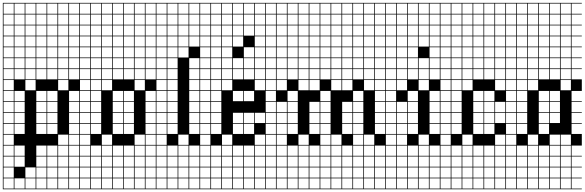

<svg xmlns="http://www.w3.org/2000/svg" viewBox="-20 -1025 4117 1352"><path d="M0 307.7V-1004.8H538.5V-1000H466.3V-927.9H538.5V-923.1H466.3V-851H538.5V-846.2H466.3V-774H538.5V-769.2H466.3V-697.1H538.5V-692.3H466.3V-620.2H538.5V-615.4H466.3V-543.3H538.5V-538.5H466.3V-466.3H538.5V-384.6H466.3V-312.5H538.5V-307.7H466.3V-235.6H538.5V-230.8H466.3V-158.7H538.5V-153.8H466.3V-81.7H538.5V-76.9H466.3V-4.8H538.5V0H466.3V72.1H538.5V76.9H466.3V149H538.5V153.8H466.3V226H538.5V230.8H466.3V302.9H538.5V307.7ZM389.4 -927.9H461.5V-1000H389.4ZM81.7 -927.9H153.8V-1000H81.7ZM158.7 -927.9H230.8V-1000H158.7ZM312.5 -927.9H384.6V-1000H312.5ZM235.6 -927.9H307.7V-1000H235.6ZM4.8 -927.9H76.9V-1000H4.8ZM389.4 -851H461.5V-923.1H389.4ZM81.7 -851H153.8V-923.1H81.7ZM312.5 -851H384.6V-923.1H312.5ZM158.7 -851H230.8V-923.1H158.7ZM235.6 -851H307.7V-923.1H235.6ZM4.8 -851H76.9V-923.1H4.8ZM389.4 -774H461.5V-846.2H389.4ZM81.7 -774H153.8V-846.2H81.7ZM312.5 -774H384.6V-846.2H312.5ZM235.6 -774H307.7V-846.2H235.6ZM4.8 -774H76.9V-846.2H4.8ZM158.7 -774H230.8V-846.2H158.7ZM312.5 -697.1H384.6V-769.2H312.5ZM4.8 -697.1H76.9V-769.2H4.8ZM158.7 -697.1H230.8V-769.2H158.7ZM81.7 -697.1H153.8V-769.2H81.7ZM389.4 -697.1H461.5V-769.2H389.4ZM235.6 -697.1H307.7V-769.2H235.6ZM312.5 -620.2H384.6V-692.3H312.5ZM4.8 -620.2H76.9V-692.3H4.8ZM81.7 -620.2H153.8V-692.3H81.7ZM389.4 -620.2H461.5V-692.3H389.4ZM235.6 -620.2H307.7V-692.3H235.6ZM158.7 -620.2H230.8V-692.3H158.7ZM312.5 -543.3H384.6V-615.4H312.5ZM4.8 -543.3H76.9V-615.4H4.8ZM81.7 -543.3H153.8V-615.4H81.7ZM389.4 -543.3H461.5V-615.4H389.4ZM235.6 -543.3H307.7V-615.4H235.6ZM158.7 -543.3H230.8V-615.4H158.7ZM158.7 -466.3H230.8V-538.5H158.7ZM81.7 -466.3H153.8V-538.5H81.7ZM312.5 -466.3H384.6V-538.5H312.5ZM4.8 -466.3H76.9V-538.5H4.8ZM389.4 -466.3H461.5V-538.5H389.4ZM235.6 -466.3H307.7V-538.5H235.6ZM76.9 -461.5H4.8V-389.4H76.9ZM158.7 -389.4H230.8V-461.5H158.7ZM389.4 -389.4H461.5V-461.5H389.4ZM312.5 -312.5H384.6V-384.6H312.5ZM235.6 -312.5H307.7V-384.6H235.6ZM81.7 -312.5H153.8V-384.6H81.7ZM4.8 -312.5H76.9V-384.6H4.8ZM235.6 -235.6H307.7V-307.7H235.6ZM81.7 -235.6H153.8V-307.7H81.7ZM312.5 -235.6H384.6V-307.7H312.5ZM4.8 -235.6H76.9V-307.7H4.8ZM235.6 -158.7H307.7V-230.8H235.6ZM81.7 -158.7H153.8V-230.8H81.7ZM312.5 -158.7H384.6V-230.8H312.5ZM4.8 -158.7H76.9V-230.8H4.8ZM235.6 -81.7H307.7V-153.8H235.6ZM4.8 -81.7H76.9V-153.8H4.8ZM312.5 -81.7H384.6V-153.8H312.5ZM81.7 -81.7H153.8V-153.8H81.7ZM4.8 -4.8H76.9V-76.9H4.8ZM389.4 -4.8H461.5V-76.9H389.4ZM235.6 72.1H307.7V0H235.6ZM4.8 72.1H76.9V0H4.8ZM389.4 72.1H461.5V0H389.4ZM312.5 72.1H384.6V0H312.5ZM81.7 72.1H153.8V0H81.7ZM235.6 149H307.7V76.9H235.6ZM81.7 149H153.8V76.9H81.7ZM389.4 149H461.5V76.9H389.4ZM312.5 149H384.6V76.9H312.5ZM4.8 149H76.9V76.9H4.8ZM389.4 226H461.5V153.8H389.4ZM312.5 226H384.6V153.8H312.5ZM158.7 226H230.8V153.8H158.7ZM235.6 226H307.7V153.8H235.6ZM4.8 226H76.9V153.8H4.8ZM81.7 302.9H153.8V230.8H81.7ZM389.4 302.9H461.5V230.8H389.4ZM312.5 302.9H384.6V230.8H312.5ZM158.7 302.9H230.8V230.8H158.7ZM4.8 302.9H76.9V230.8H4.8ZM235.6 302.9H307.7V230.8H235.6Z M538.5 307.7V-1004.8H1076.9V-1000H1004.8V-927.9H1076.9V-923.1H1004.8V-851H1076.9V-846.2H1004.8V-774H1076.9V-769.2H1004.8V-697.1H1076.9V-692.3H1004.8V-620.2H1076.9V-615.4H1004.8V-543.3H1076.9V-538.5H1004.8V-466.3H1076.9V-384.6H1004.8V-312.5H1076.9V-307.7H1004.8V-235.6H1076.9V-230.8H1004.8V-158.7H1076.9V-153.8H1004.8V-81.7H1076.9V-76.9H1004.8V-4.8H1076.9V0H1004.8V72.1H1076.9V76.9H1004.8V149H1076.9V153.8H1004.8V226H1076.9V230.8H1004.8V302.9H1076.9V307.7ZM927.9 -927.9H1000V-1000H927.9ZM851 -927.9H923.1V-1000H851ZM774 -927.9H846.2V-1000H774ZM697.1 -927.9H769.2V-1000H697.1ZM620.2 -927.9H692.3V-1000H620.2ZM543.3 -927.9H615.4V-1000H543.3ZM697.1 -851H769.2V-923.1H697.1ZM851 -851H923.1V-923.1H851ZM620.2 -851H692.3V-923.1H620.2ZM543.3 -851H615.4V-923.1H543.3ZM774 -851H846.2V-923.1H774ZM927.9 -851H1000V-923.1H927.9ZM851 -774H923.1V-846.2H851ZM620.2 -774H692.3V-846.2H620.2ZM543.3 -774H615.4V-846.2H543.3ZM927.9 -774H1000V-846.2H927.9ZM774 -774H846.2V-846.2H774ZM697.1 -774H769.2V-846.2H697.1ZM697.1 -697.1H769.2V-769.2H697.1ZM851 -697.1H923.1V-769.2H851ZM543.3 -697.1H615.4V-769.2H543.3ZM927.9 -697.1H1000V-769.2H927.9ZM620.2 -697.1H692.3V-769.2H620.2ZM774 -697.1H846.2V-769.2H774ZM851 -620.2H923.1V-692.3H851ZM774 -620.2H846.2V-692.3H774ZM927.9 -620.2H1000V-692.3H927.9ZM543.3 -620.2H615.4V-692.3H543.3ZM620.2 -620.2H692.3V-692.3H620.2ZM697.1 -620.2H769.2V-692.3H697.1ZM620.2 -543.3H692.3V-615.4H620.2ZM543.3 -543.3H615.4V-615.4H543.3ZM927.9 -543.3H1000V-615.4H927.9ZM774 -543.3H846.2V-615.4H774ZM851 -543.3H923.1V-615.4H851ZM697.1 -543.3H769.2V-615.4H697.1ZM774 -466.3H846.2V-538.5H774ZM620.2 -466.3H692.3V-538.5H620.2ZM927.9 -466.3H1000V-538.5H927.9ZM543.3 -466.3H615.4V-538.5H543.3ZM851 -466.3H923.1V-538.5H851ZM697.1 -466.3H769.2V-538.5H697.1ZM697.1 -389.4H769.2V-461.5H697.1ZM927.9 -389.4H1000V-461.5H927.9ZM620.2 -389.4H692.3V-461.5H620.2ZM543.3 -389.4H615.4V-461.5H543.3ZM620.2 -312.5H692.3V-384.6H620.2ZM543.3 -312.5H615.4V-384.6H543.3ZM851 -312.5H923.1V-384.6H851ZM774 -312.5H846.2V-384.6H774ZM543.3 -235.6H615.4V-307.7H543.3ZM774 -235.6H846.2V-307.7H774ZM851 -235.6H923.1V-307.7H851ZM620.2 -235.6H692.3V-307.7H620.2ZM774 -158.7H846.2V-230.8H774ZM543.3 -158.7H615.4V-230.8H543.3ZM620.2 -158.7H692.3V-230.8H620.2ZM851 -158.7H923.1V-230.8H851ZM774 -81.7H846.2V-153.8H774ZM620.2 -81.7H692.3V-153.8H620.2ZM543.3 -81.7H615.4V-153.8H543.3ZM851 -81.7H923.1V-153.8H851ZM615.4 -76.9H543.3V-4.8H615.4ZM697.1 -4.8H769.2V-76.9H697.1ZM927.9 -4.8H1000V-76.9H927.9ZM851 72.1H923.1V0H851ZM774 72.1H846.2V0H774ZM697.1 72.1H769.2V0H697.1ZM927.9 72.1H1000V0H927.9ZM543.3 72.1H615.4V0H543.3ZM620.2 72.1H692.3V0H620.2ZM851 149H923.1V76.9H851ZM543.3 149H615.4V76.9H543.3ZM697.1 149H769.2V76.9H697.1ZM927.9 149H1000V76.9H927.9ZM620.2 149H692.3V76.9H620.2ZM774 149H846.2V76.9H774ZM543.3 226H615.4V153.8H543.3ZM851 226H923.1V153.8H851ZM774 226H846.2V153.8H774ZM927.9 226H1000V153.8H927.9ZM697.1 226H769.2V153.8H697.1ZM620.2 226H692.3V153.8H620.2ZM851 302.9H923.1V230.8H851ZM774 302.9H846.2V230.8H774ZM543.3 302.9H615.4V230.8H543.3ZM927.9 302.9H1000V230.8H927.9ZM697.1 302.9H769.2V230.8H697.1ZM620.2 302.9H692.3V230.8H620.2Z M1076.9 307.7V-1004.8H1384.6V-1000H1312.5V-927.9H1384.6V-923.1H1312.5V-851H1384.6V-846.2H1312.5V-774H1384.6V-769.2H1312.5V-697.1H1384.6V-615.4H1312.5V-543.3H1384.6V-538.5H1312.5V-466.3H1384.6V-461.5H1312.5V-389.4H1384.6V-384.6H1312.5V-312.5H1384.6V-307.7H1312.5V-235.6H1384.6V-230.8H1312.5V-158.7H1384.6V-153.8H1312.5V-81.7H1384.6V0H1312.5V72.1H1384.6V76.9H1312.5V149H1384.6V153.8H1312.5V226H1384.6V230.8H1312.5V302.9H1384.6V307.7ZM1235.6 -927.9H1307.7V-1000H1235.6ZM1158.7 -927.9H1230.8V-1000H1158.7ZM1081.7 -927.9H1153.8V-1000H1081.7ZM1235.6 -851H1307.7V-923.1H1235.6ZM1081.7 -851H1153.8V-923.1H1081.7ZM1158.7 -851H1230.8V-923.1H1158.7ZM1235.6 -774H1307.7V-846.2H1235.6ZM1081.7 -774H1153.8V-846.2H1081.7ZM1158.7 -774H1230.8V-846.2H1158.7ZM1235.6 -697.1H1307.7V-769.2H1235.6ZM1081.7 -697.1H1153.8V-769.2H1081.7ZM1158.7 -697.1H1230.8V-769.2H1158.7ZM1235.6 -620.2H1307.7V-692.3H1235.6ZM1081.7 -620.2H1153.8V-692.3H1081.7ZM1158.7 -620.2H1230.8V-692.3H1158.7ZM1081.7 -543.3H1153.8V-615.4H1081.7ZM1158.7 -543.3H1230.8V-615.4H1158.7ZM1081.7 -466.3H1153.8V-538.5H1081.7ZM1158.7 -466.3H1230.8V-538.5H1158.7ZM1081.7 -389.4H1153.8V-461.5H1081.7ZM1158.7 -389.4H1230.8V-461.5H1158.7ZM1081.7 -312.5H1153.8V-384.6H1081.7ZM1158.7 -312.5H1230.8V-384.6H1158.7ZM1081.7 -235.6H1153.8V-307.7H1081.7ZM1158.7 -235.6H1230.8V-307.7H1158.7ZM1081.7 -158.7H1153.8V-230.8H1081.7ZM1158.7 -158.7H1230.8V-230.8H1158.7ZM1158.7 -81.7H1230.8V-153.8H1158.7ZM1081.7 -81.7H1153.8V-153.8H1081.7ZM1235.6 -4.8H1307.7V-76.9H1235.6ZM1153.8 -76.9H1081.7V-4.8H1153.8ZM1158.7 72.1H1230.8V0H1158.7ZM1235.6 72.1H1307.7V0H1235.6ZM1081.7 72.1H1153.8V0H1081.7ZM1158.7 149H1230.8V76.9H1158.7ZM1235.6 149H1307.7V76.9H1235.6ZM1081.7 149H1153.8V76.9H1081.7ZM1158.7 226H1230.8V153.8H1158.7ZM1235.6 226H1307.7V153.8H1235.6ZM1081.7 226H1153.8V153.8H1081.7ZM1158.7 302.9H1230.8V230.8H1158.7ZM1235.6 302.9H1307.7V230.8H1235.6ZM1081.7 302.9H1153.8V230.8H1081.7Z M1384.6 307.7V-1004.8H1846.2V-1000H1774V-927.9H1846.2V-923.1H1774V-851H1846.2V-846.2H1774V-774H1846.2V-769.2H1774V-697.1H1846.2V-692.3H1774V-620.2H1846.2V-615.4H1774V-543.3H1846.2V-538.5H1774V-466.3H1846.2V-461.5H1774V-389.4H1846.2V-230.8H1774V-158.7H1846.2V-76.9H1774V-4.8H1846.2V0H1774V72.1H1846.2V76.9H1774V149H1846.2V153.8H1774V226H1846.2V230.8H1774V302.9H1846.2V307.7ZM1697.1 -927.9H1769.2V-1000H1697.1ZM1620.2 -927.9H1692.3V-1000H1620.2ZM1466.3 -927.9H1538.5V-1000H1466.3ZM1543.3 -927.9H1615.4V-1000H1543.3ZM1389.4 -927.9H1461.5V-1000H1389.4ZM1697.1 -851H1769.2V-923.1H1697.1ZM1620.2 -851H1692.3V-923.1H1620.2ZM1466.3 -851H1538.5V-923.1H1466.3ZM1543.3 -851H1615.4V-923.1H1543.3ZM1389.4 -851H1461.5V-923.1H1389.4ZM1620.2 -774H1692.3V-846.2H1620.2ZM1389.4 -774H1461.5V-846.2H1389.4ZM1543.3 -774H1615.4V-846.2H1543.3ZM1466.3 -774H1538.5V-846.2H1466.3ZM1697.1 -774H1769.2V-846.2H1697.1ZM1389.4 -697.1H1461.5V-769.2H1389.4ZM1543.3 -697.1H1615.4V-769.2H1543.3ZM1620.2 -697.1H1692.3V-769.2H1620.2ZM1466.3 -697.1H1538.5V-769.2H1466.3ZM1389.4 -620.2H1461.5V-692.3H1389.4ZM1543.3 -620.2H1615.4V-692.3H1543.3ZM1466.3 -620.2H1538.5V-692.3H1466.3ZM1697.1 -620.2H1769.2V-692.3H1697.1ZM1389.4 -543.3H1461.5V-615.4H1389.4ZM1543.3 -543.3H1615.4V-615.4H1543.3ZM1620.2 -543.3H1692.3V-615.4H1620.2ZM1466.3 -543.3H1538.5V-615.4H1466.3ZM1697.1 -543.3H1769.2V-615.4H1697.1ZM1389.4 -466.3H1461.5V-538.5H1389.4ZM1543.3 -466.3H1615.4V-538.5H1543.3ZM1466.3 -466.3H1538.5V-538.5H1466.3ZM1620.2 -466.3H1692.3V-538.5H1620.2ZM1697.1 -466.3H1769.2V-538.5H1697.1ZM1389.4 -389.4H1461.5V-461.5H1389.4ZM1543.3 -389.4H1615.4V-461.5H1543.3ZM1466.3 -389.4H1538.5V-461.5H1466.3ZM1466.3 -312.5H1538.5V-384.6H1466.3ZM1697.1 -312.5H1769.2V-384.6H1697.1ZM1389.4 -312.5H1461.5V-384.6H1389.4ZM1620.2 -312.5H1692.3V-384.6H1620.2ZM1466.3 -235.6H1538.5V-307.7H1466.3ZM1389.4 -235.6H1461.5V-307.7H1389.4ZM1466.3 -158.7H1538.5V-230.8H1466.3ZM1697.1 -158.7H1769.2V-230.8H1697.1ZM1389.4 -158.7H1461.5V-230.8H1389.4ZM1620.2 -158.7H1692.3V-230.8H1620.2ZM1466.3 -81.7H1538.5V-153.8H1466.3ZM1697.1 -81.7H1769.2V-153.8H1697.1ZM1389.4 -81.7H1461.5V-153.8H1389.4ZM1620.2 -81.7H1692.3V-153.8H1620.2ZM1461.5 -76.9H1389.4V-4.8H1461.5ZM1543.3 -4.8H1615.4V-76.9H1543.3ZM1543.3 72.1H1615.4V0H1543.3ZM1620.2 72.1H1692.3V0H1620.2ZM1697.1 72.1H1769.2V0H1697.1ZM1466.3 72.1H1538.5V0H1466.3ZM1389.4 72.1H1461.5V0H1389.4ZM1620.2 149H1692.3V76.9H1620.2ZM1697.1 149H1769.2V76.9H1697.1ZM1466.3 149H1538.5V76.9H1466.3ZM1389.4 149H1461.5V76.9H1389.4ZM1543.3 149H1615.4V76.9H1543.3ZM1620.2 226H1692.3V153.8H1620.2ZM1543.3 226H1615.4V153.8H1543.3ZM1697.1 226H1769.2V153.8H1697.1ZM1466.3 226H1538.5V153.8H1466.3ZM1389.4 226H1461.5V153.8H1389.4ZM1620.2 302.9H1692.3V230.8H1620.2ZM1543.3 302.9H1615.4V230.8H1543.3ZM1697.1 302.9H1769.2V230.8H1697.1ZM1466.3 302.9H1538.5V230.8H1466.3ZM1389.4 302.9H1461.5V230.8H1389.4Z M1846.2 307.7V-1004.8H2692.3V-1000H2620.2V-927.9H2692.3V-923.1H2620.2V-851H2692.3V-846.2H2620.2V-774H2692.3V-769.2H2620.2V-697.1H2692.3V-692.3H2620.2V-620.2H2692.3V-615.4H2620.2V-543.3H2692.3V-538.5H2620.2V-466.3H2692.3V-461.5H2620.2V-389.4H2692.3V-384.6H2620.2V-312.5H2692.3V-307.7H2620.2V-235.6H2692.3V-230.8H2620.2V-158.7H2692.3V-153.8H2620.2V-81.7H2692.3V0H2620.2V72.1H2692.3V76.9H2620.2V149H2692.3V153.8H2620.2V226H2692.3V230.8H2620.2V302.9H2692.3V307.7ZM2543.3 -927.9H2615.4V-1000H2543.3ZM2466.3 -927.9H2538.5V-1000H2466.3ZM2389.4 -927.9H2461.5V-1000H2389.4ZM2312.5 -927.9H2384.6V-1000H2312.5ZM2235.6 -927.9H2307.7V-1000H2235.6ZM2158.7 -927.9H2230.8V-1000H2158.7ZM2081.7 -927.9H2153.8V-1000H2081.7ZM2004.8 -927.9H2076.9V-1000H2004.8ZM1927.9 -927.9H2000V-1000H1927.9ZM1851 -927.9H1923.1V-1000H1851ZM2158.7 -851H2230.8V-923.1H2158.7ZM2312.5 -851H2384.6V-923.1H2312.5ZM1851 -851H1923.1V-923.1H1851ZM2235.6 -851H2307.7V-923.1H2235.6ZM2543.3 -851H2615.4V-923.1H2543.3ZM2389.4 -851H2461.5V-923.1H2389.4ZM2081.7 -851H2153.8V-923.1H2081.7ZM1927.9 -851H2000V-923.1H1927.9ZM2466.3 -851H2538.5V-923.1H2466.3ZM2004.8 -851H2076.9V-923.1H2004.8ZM2312.5 -774H2384.6V-846.2H2312.5ZM1851 -774H1923.1V-846.2H1851ZM2543.3 -774H2615.4V-846.2H2543.3ZM2235.6 -774H2307.7V-846.2H2235.6ZM2389.4 -774H2461.5V-846.2H2389.4ZM2158.7 -774H2230.8V-846.2H2158.7ZM1927.9 -774H2000V-846.2H1927.9ZM2081.7 -774H2153.8V-846.2H2081.7ZM2466.3 -774H2538.5V-846.2H2466.3ZM2004.8 -774H2076.9V-846.2H2004.8ZM2312.5 -697.1H2384.6V-769.2H2312.5ZM1851 -697.1H1923.1V-769.2H1851ZM2543.3 -697.1H2615.4V-769.2H2543.3ZM2235.6 -697.1H2307.7V-769.2H2235.6ZM2389.4 -697.1H2461.5V-769.2H2389.4ZM2158.7 -697.1H2230.8V-769.2H2158.7ZM1927.9 -697.1H2000V-769.2H1927.9ZM2081.7 -697.1H2153.8V-769.2H2081.7ZM2466.3 -697.1H2538.5V-769.2H2466.3ZM2004.8 -697.1H2076.9V-769.2H2004.8ZM2081.7 -620.2H2153.8V-692.3H2081.7ZM2158.7 -620.2H2230.8V-692.3H2158.7ZM2004.8 -620.2H2076.9V-692.3H2004.8ZM2312.5 -620.2H2384.6V-692.3H2312.5ZM1851 -620.2H1923.1V-692.3H1851ZM2543.3 -620.2H2615.4V-692.3H2543.3ZM2235.6 -620.2H2307.7V-692.3H2235.6ZM2466.3 -620.2H2538.5V-692.3H2466.3ZM2389.4 -620.2H2461.5V-692.3H2389.4ZM1927.9 -620.2H2000V-692.3H1927.9ZM2004.8 -543.3H2076.9V-615.4H2004.8ZM2312.5 -543.3H2384.6V-615.4H2312.5ZM1851 -543.3H1923.1V-615.4H1851ZM2466.3 -543.3H2538.5V-615.4H2466.3ZM2235.6 -543.3H2307.7V-615.4H2235.6ZM2389.4 -543.3H2461.5V-615.4H2389.4ZM2081.7 -543.3H2153.8V-615.4H2081.7ZM1927.9 -543.3H2000V-615.4H1927.9ZM2543.3 -543.3H2615.4V-615.4H2543.3ZM2158.7 -543.3H2230.8V-615.4H2158.7ZM2004.8 -466.3H2076.9V-538.5H2004.8ZM1851 -466.3H1923.1V-538.5H1851ZM2312.5 -466.3H2384.6V-538.5H2312.5ZM2543.3 -466.3H2615.4V-538.5H2543.3ZM2466.3 -466.3H2538.5V-538.5H2466.3ZM2158.7 -466.3H2230.8V-538.5H2158.7ZM2235.6 -466.3H2307.7V-538.5H2235.6ZM2389.4 -466.3H2461.5V-538.5H2389.4ZM1927.9 -466.3H2000V-538.5H1927.9ZM2081.7 -466.3H2153.8V-538.5H2081.7ZM2312.5 -389.4H2384.6V-461.5H2312.5ZM2389.4 -389.4H2461.5V-461.5H2389.4ZM2543.3 -389.4H2615.4V-461.5H2543.3ZM2158.7 -389.4H2230.8V-461.5H2158.7ZM2081.7 -389.4H2153.8V-461.5H2081.7ZM1851 -389.4H1923.1V-461.5H1851ZM1927.9 -389.4H2000V-461.5H1927.9ZM2466.3 -312.5H2538.5V-384.6H2466.3ZM2004.8 -312.5H2076.9V-384.6H2004.8ZM2235.6 -312.5H2307.7V-384.6H2235.6ZM1851 -312.5H1923.1V-384.6H1851ZM1927.9 -235.6H2000V-307.7H1927.9ZM2235.6 -235.6H2307.7V-307.7H2235.6ZM1851 -235.6H1923.1V-307.7H1851ZM2158.7 -235.6H2230.8V-307.7H2158.7ZM2389.4 -235.6H2461.5V-307.7H2389.4ZM2466.3 -235.6H2538.5V-307.7H2466.3ZM2004.8 -235.6H2076.9V-307.7H2004.8ZM1927.9 -158.7H2000V-230.8H1927.9ZM2235.6 -158.7H2307.7V-230.8H2235.6ZM2158.7 -158.7H2230.8V-230.8H2158.7ZM2389.4 -158.7H2461.5V-230.8H2389.4ZM1851 -158.7H1923.1V-230.8H1851ZM2466.3 -158.7H2538.5V-230.8H2466.3ZM2004.8 -158.7H2076.9V-230.8H2004.8ZM1851 -81.7H1923.1V-153.8H1851ZM1927.9 -81.7H2000V-153.8H1927.9ZM2158.7 -81.7H2230.8V-153.8H2158.7ZM2466.3 -81.7H2538.5V-153.8H2466.3ZM2389.4 -81.7H2461.5V-153.8H2389.4ZM2004.8 -81.7H2076.9V-153.8H2004.8ZM2235.6 -81.7H2307.7V-153.8H2235.6ZM2312.5 -4.8H2384.6V-76.9H2312.5ZM2000 -76.9H1927.9V-4.8H2000ZM2543.3 -4.8H2615.4V-76.9H2543.3ZM2081.7 -4.8H2153.8V-76.9H2081.7ZM2466.3 -4.8H2538.5V-76.9H2466.3ZM1851 -4.8H1923.1V-76.9H1851ZM2235.6 -4.8H2307.7V-76.9H2235.6ZM2312.5 72.1H2384.6V0H2312.5ZM1851 72.1H1923.1V0H1851ZM2389.4 72.1H2461.5V0H2389.4ZM2235.6 72.1H2307.7V0H2235.6ZM1927.9 72.1H2000V0H1927.9ZM2543.3 72.1H2615.4V0H2543.3ZM2466.3 72.1H2538.5V0H2466.3ZM2004.8 72.1H2076.9V0H2004.8ZM2158.7 72.1H2230.8V0H2158.7ZM2081.7 72.1H2153.8V0H2081.7ZM2158.7 149H2230.8V76.9H2158.7ZM1927.9 149H2000V76.9H1927.9ZM2235.6 149H2307.7V76.9H2235.6ZM2004.8 149H2076.9V76.9H2004.8ZM2389.4 149H2461.5V76.9H2389.4ZM1851 149H1923.1V76.9H1851ZM2543.3 149H2615.4V76.9H2543.3ZM2466.3 149H2538.5V76.9H2466.3ZM2312.5 149H2384.6V76.9H2312.5ZM2081.7 149H2153.8V76.9H2081.7ZM2312.5 226H2384.6V153.8H2312.5ZM2158.7 226H2230.8V153.8H2158.7ZM2081.7 226H2153.8V153.8H2081.7ZM2389.4 226H2461.5V153.8H2389.4ZM2543.3 226H2615.4V153.8H2543.3ZM2466.3 226H2538.5V153.8H2466.3ZM1851 226H1923.1V153.8H1851ZM2004.8 226H2076.9V153.8H2004.8ZM2235.6 226H2307.7V153.8H2235.6ZM1927.9 226H2000V153.8H1927.9ZM2158.7 302.9H2230.8V230.8H2158.7ZM2081.7 302.9H2153.8V230.8H2081.7ZM1851 302.9H1923.1V230.8H1851ZM2543.3 302.9H2615.4V230.8H2543.3ZM2466.3 302.9H2538.5V230.8H2466.3ZM2235.6 302.9H2307.7V230.8H2235.6ZM2004.8 302.9H2076.9V230.8H2004.8ZM2312.5 302.9H2384.6V230.8H2312.5ZM1927.9 302.9H2000V230.8H1927.9ZM2389.4 302.9H2461.5V230.8H2389.4Z M2692.3 307.7V-1004.8H3076.9V-1000H3004.8V-927.9H3076.9V-923.1H3004.8V-851H3076.9V-846.2H3004.8V-774H3076.9V-769.2H3004.8V-697.1H3076.9V-692.3H3004.8V-620.2H3076.9V-615.4H3004.8V-543.3H3076.9V-538.5H3004.8V-466.3H3076.9V-384.6H3004.8V-312.5H3076.9V-307.7H3004.8V-235.6H3076.9V-230.8H3004.8V-158.7H3076.9V-153.8H3004.8V-81.7H3076.9V0H3004.8V72.1H3076.9V76.9H3004.8V149H3076.9V153.8H3004.8V226H3076.9V230.8H3004.8V302.9H3076.9V307.7ZM2927.9 -927.9H3000V-1000H2927.9ZM2851 -927.9H2923.1V-1000H2851ZM2774 -927.9H2846.2V-1000H2774ZM2697.1 -927.9H2769.2V-1000H2697.1ZM2927.9 -851H3000V-923.1H2927.9ZM2851 -851H2923.1V-923.1H2851ZM2774 -851H2846.2V-923.1H2774ZM2697.1 -851H2769.2V-923.1H2697.1ZM2927.9 -774H3000V-846.2H2927.9ZM2851 -774H2923.1V-846.2H2851ZM2774 -774H2846.2V-846.2H2774ZM2697.1 -774H2769.2V-846.2H2697.1ZM2774 -697.1H2846.2V-769.2H2774ZM2697.1 -697.1H2769.2V-769.2H2697.1ZM2927.9 -697.1H3000V-769.2H2927.9ZM2851 -697.1H2923.1V-769.2H2851ZM2697.1 -620.2H2769.2V-692.3H2697.1ZM2774 -620.2H2846.2V-692.3H2774ZM2851 -620.2H2923.1V-692.3H2851ZM2927.9 -543.3H3000V-615.4H2927.9ZM2774 -543.3H2846.2V-615.4H2774ZM2697.1 -543.3H2769.2V-615.4H2697.1ZM2851 -543.3H2923.1V-615.4H2851ZM2697.1 -466.3H2769.2V-538.5H2697.1ZM2927.9 -466.3H3000V-538.5H2927.9ZM2774 -466.3H2846.2V-538.5H2774ZM2851 -466.3H2923.1V-538.5H2851ZM2697.1 -389.4H2769.2V-461.5H2697.1ZM2927.9 -389.4H3000V-461.5H2927.9ZM2774 -389.4H2846.2V-461.5H2774ZM2697.1 -312.5H2769.2V-384.6H2697.1ZM2851 -312.5H2923.1V-384.6H2851ZM2774 -235.6H2846.2V-307.7H2774ZM2697.1 -235.6H2769.2V-307.7H2697.1ZM2851 -235.6H2923.1V-307.7H2851ZM2774 -158.7H2846.2V-230.8H2774ZM2697.1 -158.7H2769.2V-230.8H2697.1ZM2851 -158.7H2923.1V-230.8H2851ZM2774 -81.7H2846.2V-153.8H2774ZM2697.1 -81.7H2769.2V-153.8H2697.1ZM2851 -81.7H2923.1V-153.8H2851ZM2846.2 -76.9H2774V-4.8H2846.2ZM2697.1 -4.8H2769.2V-76.9H2697.1ZM2927.9 -4.8H3000V-76.9H2927.9ZM2697.1 72.1H2769.2V0H2697.1ZM2927.9 72.1H3000V0H2927.9ZM2774 72.1H2846.2V0H2774ZM2851 72.1H2923.1V0H2851ZM2851 149H2923.1V76.9H2851ZM2697.1 149H2769.2V76.9H2697.1ZM2927.9 149H3000V76.9H2927.9ZM2774 149H2846.2V76.9H2774ZM2851 226H2923.1V153.8H2851ZM2927.9 226H3000V153.8H2927.9ZM2774 226H2846.2V153.8H2774ZM2697.1 226H2769.2V153.8H2697.1ZM2851 302.9H2923.1V230.8H2851ZM2927.9 302.9H3000V230.8H2927.9ZM2774 302.9H2846.2V230.8H2774ZM2697.1 302.9H2769.2V230.8H2697.1Z M3076.9 307.7V-1004.8H3538.5V-1000H3466.3V-927.9H3538.5V-923.1H3466.3V-851H3538.5V-846.2H3466.3V-774H3538.5V-769.2H3466.3V-697.1H3538.5V-692.3H3466.3V-620.2H3538.5V-615.4H3466.3V-543.3H3538.5V-538.5H3466.3V-466.3H3538.5V-461.5H3466.3V-389.4H3538.5V-307.7H3466.3V-235.6H3538.5V-230.8H3466.3V-158.7H3538.5V-76.9H3466.3V-4.8H3538.5V0H3466.3V72.1H3538.5V76.9H3466.3V149H3538.5V153.8H3466.3V226H3538.5V230.8H3466.3V302.9H3538.5V307.7ZM3389.4 -927.9H3461.5V-1000H3389.4ZM3158.7 -927.9H3230.8V-1000H3158.7ZM3312.5 -927.9H3384.6V-1000H3312.5ZM3081.7 -927.9H3153.8V-1000H3081.7ZM3235.6 -927.9H3307.7V-1000H3235.6ZM3389.4 -851H3461.5V-923.1H3389.4ZM3158.7 -851H3230.8V-923.1H3158.7ZM3312.5 -851H3384.6V-923.1H3312.5ZM3081.7 -851H3153.8V-923.1H3081.7ZM3235.6 -851H3307.7V-923.1H3235.6ZM3389.4 -774H3461.5V-846.2H3389.4ZM3158.7 -774H3230.8V-846.2H3158.7ZM3312.5 -774H3384.6V-846.2H3312.5ZM3235.6 -774H3307.7V-846.2H3235.6ZM3081.7 -774H3153.8V-846.2H3081.7ZM3389.4 -697.1H3461.5V-769.2H3389.4ZM3312.5 -697.1H3384.6V-769.2H3312.5ZM3158.7 -697.1H3230.8V-769.2H3158.7ZM3235.6 -697.1H3307.7V-769.2H3235.6ZM3081.7 -697.1H3153.8V-769.2H3081.7ZM3312.5 -620.2H3384.6V-692.3H3312.5ZM3081.7 -620.2H3153.8V-692.3H3081.7ZM3235.6 -620.2H3307.7V-692.3H3235.6ZM3158.7 -620.2H3230.8V-692.3H3158.7ZM3389.4 -620.2H3461.5V-692.3H3389.4ZM3312.5 -543.3H3384.6V-615.4H3312.5ZM3081.7 -543.3H3153.8V-615.4H3081.7ZM3235.6 -543.3H3307.7V-615.4H3235.6ZM3158.7 -543.3H3230.8V-615.4H3158.7ZM3389.4 -543.3H3461.5V-615.4H3389.4ZM3312.5 -466.3H3384.6V-538.5H3312.5ZM3158.7 -466.3H3230.8V-538.5H3158.7ZM3081.7 -466.3H3153.8V-538.5H3081.7ZM3389.4 -466.3H3461.5V-538.5H3389.4ZM3235.6 -466.3H3307.7V-538.5H3235.6ZM3307.7 -461.5H3235.6V-389.4H3307.7ZM3158.7 -389.4H3230.8V-461.5H3158.7ZM3081.7 -389.4H3153.8V-461.5H3081.7ZM3158.7 -312.5H3230.8V-384.6H3158.7ZM3389.4 -312.5H3461.5V-384.6H3389.4ZM3312.5 -312.5H3384.6V-384.6H3312.5ZM3081.7 -312.5H3153.8V-384.6H3081.7ZM3158.7 -235.6H3230.8V-307.7H3158.7ZM3389.4 -235.6H3461.5V-307.7H3389.4ZM3312.5 -235.6H3384.6V-307.7H3312.5ZM3081.7 -235.6H3153.8V-307.7H3081.7ZM3158.7 -158.7H3230.8V-230.8H3158.7ZM3312.5 -158.7H3384.6V-230.8H3312.5ZM3389.4 -158.7H3461.5V-230.8H3389.4ZM3081.7 -158.7H3153.8V-230.8H3081.7ZM3158.7 -81.7H3230.8V-153.8H3158.7ZM3081.7 -81.7H3153.8V-153.8H3081.7ZM3312.5 -81.7H3384.6V-153.8H3312.5ZM3389.4 -81.7H3461.5V-153.8H3389.4ZM3235.6 -4.8H3307.7V-76.9H3235.6ZM3081.7 -4.8H3153.8V-76.9H3081.7ZM3235.6 72.1H3307.7V0H3235.6ZM3081.7 72.1H3153.8V0H3081.7ZM3158.7 72.1H3230.8V0H3158.7ZM3312.5 72.1H3384.6V0H3312.5ZM3389.4 72.1H3461.5V0H3389.4ZM3235.6 149H3307.7V76.9H3235.6ZM3389.4 149H3461.5V76.9H3389.4ZM3158.7 149H3230.8V76.9H3158.7ZM3312.5 149H3384.6V76.9H3312.5ZM3081.7 149H3153.8V76.9H3081.7ZM3389.4 226H3461.5V153.8H3389.4ZM3158.7 226H3230.8V153.8H3158.7ZM3312.5 226H3384.6V153.8H3312.5ZM3235.6 226H3307.7V153.8H3235.6ZM3081.7 226H3153.8V153.8H3081.7ZM3389.4 302.9H3461.5V230.8H3389.4ZM3312.5 302.9H3384.6V230.8H3312.5ZM3235.6 302.9H3307.7V230.8H3235.6ZM3081.7 302.9H3153.8V230.8H3081.7ZM3158.7 302.9H3230.8V230.8H3158.7Z M3538.5 307.7V-1004.8H4076.9V-1000H4004.8V-927.9H4076.9V-923.1H4004.8V-851H4076.9V-846.2H4004.8V-774H4076.9V-769.2H4004.8V-697.1H4076.9V-692.3H4004.8V-620.2H4076.9V-615.4H4004.8V-543.3H4076.9V-538.5H4004.8V-466.3H4076.9V-384.6H4004.8V-312.5H4076.9V-307.7H4004.8V-235.6H4076.9V-230.8H4004.8V-158.7H4076.9V-153.8H4004.8V-81.7H4076.9V0H4004.8V72.1H4076.9V76.9H4004.8V149H4076.9V153.8H4004.8V226H4076.9V230.8H4004.8V302.9H4076.9V307.7ZM3927.9 -927.9H4000V-1000H3927.9ZM3851 -927.9H3923.1V-1000H3851ZM3774 -927.9H3846.2V-1000H3774ZM3697.1 -927.9H3769.2V-1000H3697.1ZM3620.2 -927.9H3692.3V-1000H3620.2ZM3543.3 -927.9H3615.4V-1000H3543.3ZM3697.1 -851H3769.2V-923.1H3697.1ZM3851 -851H3923.1V-923.1H3851ZM3620.2 -851H3692.3V-923.1H3620.2ZM3543.3 -851H3615.4V-923.1H3543.3ZM3774 -851H3846.2V-923.1H3774ZM3927.9 -851H4000V-923.1H3927.9ZM3851 -774H3923.1V-846.2H3851ZM3620.2 -774H3692.3V-846.2H3620.2ZM3543.3 -774H3615.4V-846.2H3543.3ZM3927.9 -774H4000V-846.2H3927.9ZM3774 -774H3846.2V-846.2H3774ZM3697.1 -774H3769.2V-846.2H3697.1ZM3697.1 -697.1H3769.2V-769.2H3697.1ZM3851 -697.1H3923.1V-769.2H3851ZM3543.3 -697.1H3615.4V-769.2H3543.3ZM3927.9 -697.1H4000V-769.2H3927.9ZM3620.2 -697.1H3692.3V-769.2H3620.2ZM3774 -697.1H3846.2V-769.2H3774ZM3851 -620.2H3923.1V-692.3H3851ZM3774 -620.2H3846.2V-692.3H3774ZM3927.9 -620.2H4000V-692.3H3927.9ZM3543.3 -620.2H3615.4V-692.3H3543.3ZM3620.2 -620.2H3692.3V-692.3H3620.2ZM3697.1 -620.2H3769.2V-692.3H3697.1ZM3620.2 -543.3H3692.3V-615.4H3620.2ZM3543.3 -543.3H3615.4V-615.4H3543.3ZM3927.9 -543.3H4000V-615.4H3927.9ZM3774 -543.3H3846.2V-615.4H3774ZM3851 -543.3H3923.1V-615.4H3851ZM3697.1 -543.3H3769.2V-615.4H3697.1ZM3774 -466.3H3846.2V-538.5H3774ZM3620.2 -466.3H3692.3V-538.5H3620.2ZM3927.9 -466.3H4000V-538.5H3927.9ZM3543.3 -466.3H3615.4V-538.5H3543.3ZM3851 -466.3H3923.1V-538.5H3851ZM3697.1 -466.3H3769.2V-538.5H3697.1ZM3697.1 -389.4H3769.2V-461.5H3697.1ZM3927.9 -389.4H4000V-461.5H3927.9ZM3620.2 -389.4H3692.3V-461.5H3620.2ZM3543.3 -389.4H3615.4V-461.5H3543.3ZM3620.2 -312.5H3692.3V-384.6H3620.2ZM3543.3 -312.5H3615.4V-384.6H3543.3ZM3851 -312.5H3923.1V-384.6H3851ZM3774 -312.5H3846.2V-384.6H3774ZM3543.3 -235.6H3615.4V-307.7H3543.3ZM3774 -235.6H3846.2V-307.7H3774ZM3851 -235.6H3923.1V-307.7H3851ZM3620.2 -235.6H3692.3V-307.7H3620.2ZM3774 -158.7H3846.2V-230.8H3774ZM3543.3 -158.7H3615.4V-230.8H3543.3ZM3620.2 -158.7H3692.3V-230.8H3620.2ZM3851 -158.7H3923.1V-230.8H3851ZM3774 -81.7H3846.2V-153.8H3774ZM3620.2 -81.7H3692.3V-153.8H3620.2ZM3543.3 -81.7H3615.4V-153.8H3543.3ZM3615.4 -76.9H3543.3V-4.8H3615.4ZM3851 -4.8H3923.1V-76.9H3851ZM3697.1 -4.8H3769.2V-76.9H3697.1ZM3927.9 -4.8H4000V-76.9H3927.9ZM3851 72.1H3923.1V0H3851ZM3774 72.1H3846.2V0H3774ZM3697.1 72.1H3769.2V0H3697.1ZM3927.9 72.1H4000V0H3927.9ZM3543.3 72.1H3615.4V0H3543.3ZM3620.2 72.1H3692.3V0H3620.2ZM3851 149H3923.1V76.9H3851ZM3543.3 149H3615.4V76.9H3543.3ZM3697.1 149H3769.2V76.9H3697.1ZM3927.9 149H4000V76.9H3927.9ZM3620.2 149H3692.3V76.9H3620.2ZM3774 149H3846.2V76.9H3774ZM3851 226H3923.1V153.8H3851ZM3543.3 226H3615.4V153.8H3543.3ZM3774 226H3846.2V153.8H3774ZM3927.9 226H4000V153.8H3927.9ZM3697.1 226H3769.2V153.8H3697.1ZM3620.2 226H3692.3V153.8H3620.2ZM3851 302.9H3923.1V230.8H3851ZM3774 302.9H3846.2V230.8H3774ZM3543.3 302.9H3615.4V230.8H3543.3ZM3927.9 302.9H4000V230.8H3927.9ZM3697.1 302.9H3769.2V230.8H3697.1ZM3620.2 302.9H3692.3V230.8H3620.2Z"/></svg>

Font: Jacquarda Bastarda 9 Charted
Style: Regular
Weight: 400
Designer: Sarah Cadigan-Fried
Version: Version 1.000; ttfautohint (v1.8.4.7-5d5b)